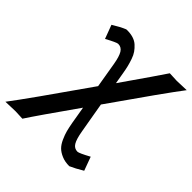

<svg xmlns="http://www.w3.org/2000/svg" viewBox="-298 -643 1071 1071"><g transform="rotate(45 237.5 -107.5)"><path d="M93.8 -489.7 101.1 -490.2Q127.9 -490.2 149.7 -483.4Q171.4 -476.6 186.5 -462.6Q201.7 -448.7 212.9 -432.9Q224.1 -417 231.9 -394Q239.7 -371.1 244.6 -351.6Q249.5 -332 253.9 -305.7L265.6 -236.8Q403.3 -434.1 439 -488.3Q449.2 -488.3 466.3 -487.1Q483.4 -485.8 495.6 -485.8Q510.7 -485.8 533.7 -487.1Q556.6 -488.3 572.3 -488.3Q502.9 -397.9 290.5 -93.3Q296.4 -58.6 307.4 4.9Q318.4 68.4 321.8 87.4Q330.6 140.1 344.5 162.8Q358.4 185.5 383.8 185.5Q396 185.5 456.1 152.8L485.8 233.9Q440.4 261.2 408.7 274.9Q375 274.9 348.9 263.9Q322.8 252.9 306.9 237.1Q291 221.2 279.1 194.6Q267.1 168 261.2 145.5Q255.4 123 249.5 90.3Q246.6 73.2 241 39.8Q235.4 6.3 232.4 -10.3Q80.6 204.6 36.6 272.5Q24.9 272.5 8.1 271.2Q-8.8 270 -20 270Q-35.6 270 -58.8 271.2Q-82 272.5 -97.2 272.5Q-24.4 177.2 207 -154.8Q194.3 -229.5 182.1 -302.7Q173.3 -355.5 159.2 -378.2Q145 -400.9 119.6 -400.9Q107.9 -400.9 47.9 -368.2L17.6 -449.2Q62.5 -477.1 93.8 -489.7Z"/></g></svg>

Font: Flanker
Style: Bold Italic
Weight: 700
Italic angle: -12°
Designer: Flanker
Version: Version 2.000